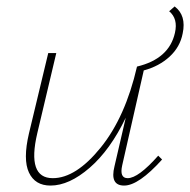

<svg xmlns="http://www.w3.org/2000/svg" viewBox="-20 -573 591 597"><path d="M523 -553Q560 -525 548 -469Q540 -427 507.5 -397Q475 -367 427 -354L360 -59Q351 -19 377 -19Q410 -19 472 -89L484 -77Q411 4 366 4Q321 4 336 -56L371 -207Q323 -107 259 -51.5Q195 4 137 4Q89 4 70 -36.5Q51 -77 70 -158L130 -408H155L96 -159Q63 -19 144 -19Q216 -19 293 -114Q370 -209 406 -366Q506 -390 524 -471Q534 -515 506 -538Z"/></svg>

Font: EauTestText Extralight
Style: Italic
Weight: 250
Italic angle: -12°
Designer: Christian Thalmann (Catharsis Fonts)
Version: Version 0.001;PS 000.001;hotconv 1.0.88;makeotf.lib2.5.64775